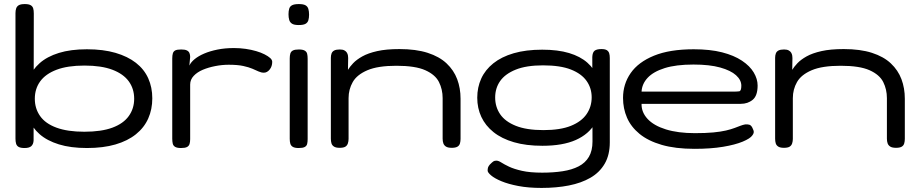

<svg xmlns="http://www.w3.org/2000/svg" viewBox="-20 -717 4513 943"><path d="M407 10Q327 10 269 -8Q211 -26 174.5 -58Q138 -90 120.5 -135Q103 -180 103 -234Q103 -286 120.5 -330Q138 -374 174.5 -406.5Q211 -439 269 -457Q327 -475 407 -475Q487 -475 547 -457.5Q607 -440 647.5 -408.5Q688 -377 708 -332.5Q728 -288 728 -234Q728 -180 708 -135Q688 -90 647.5 -57.5Q607 -25 547 -7.5Q487 10 407 10ZM394 -70Q478 -70 532 -90Q586 -110 612.5 -147Q639 -184 639 -232Q639 -281 612.5 -317.5Q586 -354 532 -374.5Q478 -395 395 -395Q312 -395 258 -374.5Q204 -354 177.5 -317.5Q151 -281 151 -232Q151 -184 177 -147Q203 -110 257.5 -90Q312 -70 394 -70ZM101 10Q81 10 71.5 4.5Q62 -1 59 -11.5Q56 -22 56 -36V-652Q56 -666 59.5 -676Q63 -686 72.5 -691.5Q82 -697 102 -697Q121 -697 130.5 -691.5Q140 -686 143 -676Q146 -666 146 -651L145 -27Q144 -9 134 0.5Q124 10 101 10Z M869 10Q850 10 840.5 4.5Q831 -1 828.5 -11.5Q826 -22 826 -36V-430Q826 -445 829 -455Q832 -465 841 -469.5Q850 -474 870 -474Q888 -474 897.5 -469.5Q907 -465 910.5 -456.5Q914 -448 914 -437L910 -395Q918 -412 936.5 -427Q955 -442 983 -454Q1011 -466 1048 -473.5Q1085 -481 1129 -481Q1159 -481 1186.5 -477Q1214 -473 1238 -466Q1262 -459 1279.5 -450Q1297 -441 1307 -432Q1317 -423 1317 -413Q1317 -391 1304.5 -375.5Q1292 -360 1276 -360Q1263 -360 1250 -366Q1237 -372 1219.5 -379.5Q1202 -387 1174.5 -393Q1147 -399 1103 -399Q1071 -399 1037.5 -392.5Q1004 -386 976.5 -374.5Q949 -363 931.5 -344.5Q914 -326 914 -302V-34Q914 -20 911 -10Q908 0 898.5 5Q889 10 869 10Z M1447 10Q1428 10 1418.5 4.5Q1409 -1 1406 -11Q1403 -21 1403 -35V-430Q1403 -444 1406 -454Q1409 -464 1418.5 -469Q1428 -474 1448 -474Q1467 -474 1476.5 -468.5Q1486 -463 1488.5 -453Q1491 -443 1491 -428V-34Q1491 -20 1488.5 -10Q1486 0 1476.5 5Q1467 10 1447 10ZM1447 -594Q1425 -594 1414.5 -600.5Q1404 -607 1400.5 -619Q1397 -631 1397 -647Q1397 -663 1400.5 -674.5Q1404 -686 1415 -691.5Q1426 -697 1448 -697Q1470 -697 1480.5 -691Q1491 -685 1494.5 -673Q1498 -661 1498 -645Q1498 -629 1494.5 -617.5Q1491 -606 1480.5 -600Q1470 -594 1447 -594Z M1648 9Q1630 9 1620.5 3Q1611 -3 1608 -13Q1605 -23 1605 -36V-433Q1605 -445 1608.5 -454.5Q1612 -464 1621.5 -469Q1631 -474 1649 -474Q1663 -474 1671.5 -469.5Q1680 -465 1684 -458Q1688 -451 1689 -444Q1690 -437 1690 -432L1689 -374Q1698 -389 1714.5 -406.5Q1731 -424 1759.5 -440Q1788 -456 1832.5 -466Q1877 -476 1942 -476Q2023 -476 2080.5 -457.5Q2138 -439 2173.5 -405.5Q2209 -372 2225.5 -328Q2242 -284 2242 -232V-35Q2242 -23 2239 -12.5Q2236 -2 2226.5 3.5Q2217 9 2199 9Q2180 9 2170.5 3Q2161 -3 2157.5 -13Q2154 -23 2154 -36V-235Q2154 -278 2136 -314Q2118 -350 2069 -372Q2020 -394 1927 -394Q1836 -394 1784.5 -372Q1733 -350 1712.5 -314Q1692 -278 1692 -235V-35Q1692 -23 1688.5 -12.5Q1685 -2 1676 3.5Q1667 9 1648 9Z M2640 206Q2575 206 2525.5 196.5Q2476 187 2442.5 173Q2409 159 2392 144.5Q2375 130 2375 121Q2375 112 2377 105.5Q2379 99 2386 91Q2398 79 2403.5 75.5Q2409 72 2418 72Q2428 72 2442 81Q2456 90 2480 101.5Q2504 113 2543.5 122Q2583 131 2643 131Q2698 131 2743.5 124Q2789 117 2822 100Q2855 83 2872.5 53Q2890 23 2890 -22L2889 -437Q2890 -460 2900.5 -468Q2911 -476 2934 -476Q2952 -476 2960.5 -470.5Q2969 -465 2972 -455.5Q2975 -446 2975 -432V-18Q2975 44 2950 87Q2925 130 2880 156Q2835 182 2774 194Q2713 206 2640 206ZM2644 -1Q2564 -1 2504 -18.5Q2444 -36 2404 -68Q2364 -100 2344 -143Q2324 -186 2324 -237Q2324 -288 2343.5 -331Q2363 -374 2403 -406Q2443 -438 2503 -455.5Q2563 -473 2643 -473Q2720 -473 2775 -456.5Q2830 -440 2865 -409Q2900 -378 2916.5 -334.5Q2933 -291 2933 -237Q2933 -164 2902.5 -111Q2872 -58 2808 -29.5Q2744 -1 2644 -1ZM2649 -78Q2732 -78 2784 -99Q2836 -120 2861 -156.5Q2886 -193 2886 -239Q2886 -284 2861 -319.5Q2836 -355 2784 -375.5Q2732 -396 2647 -396Q2565 -396 2513 -375Q2461 -354 2436.5 -319Q2412 -284 2412 -238Q2412 -192 2436.5 -156Q2461 -120 2513.5 -99Q2566 -78 2649 -78Z M3391 14Q3297 14 3230 -5.5Q3163 -25 3121 -59.5Q3079 -94 3059.5 -139Q3040 -184 3040 -236Q3040 -304 3077.5 -358Q3115 -412 3192 -443.5Q3269 -475 3387 -475Q3468 -475 3526.5 -460Q3585 -445 3624 -419Q3663 -393 3682 -361Q3701 -329 3701 -297Q3701 -247 3677 -227Q3653 -207 3618 -207H3131Q3130 -166 3160.5 -133Q3191 -100 3250.5 -81.5Q3310 -63 3393 -63Q3446 -63 3483 -66.5Q3520 -70 3545.5 -76Q3571 -82 3588 -88.5Q3605 -95 3617 -99.5Q3629 -104 3640 -106Q3651 -107 3660 -104.5Q3669 -102 3675 -90Q3683 -75 3682 -67Q3681 -59 3675 -52Q3665 -37 3628 -21.5Q3591 -6 3531 4Q3471 14 3391 14ZM3131 -267H3581Q3600 -267 3610.5 -268.5Q3621 -270 3621 -296Q3621 -324 3595 -347.5Q3569 -371 3517 -385.5Q3465 -400 3386 -400Q3300 -400 3244.5 -382.5Q3189 -365 3161 -335Q3133 -305 3131 -267Z M3830 9Q3812 9 3802.5 3Q3793 -3 3790 -13Q3787 -23 3787 -36V-433Q3787 -445 3790.5 -454.5Q3794 -464 3803.5 -469Q3813 -474 3831 -474Q3845 -474 3853.5 -469.5Q3862 -465 3866 -458Q3870 -451 3871 -444Q3872 -437 3872 -432L3871 -374Q3880 -389 3896.5 -406.5Q3913 -424 3941.5 -440Q3970 -456 4014.5 -466Q4059 -476 4124 -476Q4205 -476 4262.5 -457.5Q4320 -439 4355.5 -405.5Q4391 -372 4407.5 -328Q4424 -284 4424 -232V-35Q4424 -23 4421 -12.5Q4418 -2 4408.5 3.5Q4399 9 4381 9Q4362 9 4352.5 3Q4343 -3 4339.5 -13Q4336 -23 4336 -36V-235Q4336 -278 4318 -314Q4300 -350 4251 -372Q4202 -394 4109 -394Q4018 -394 3966.5 -372Q3915 -350 3894.5 -314Q3874 -278 3874 -235V-35Q3874 -23 3870.5 -12.5Q3867 -2 3858 3.5Q3849 9 3830 9Z"/></svg>

Font: Fredoka Expanded
Style: Regular
Weight: 400
Width: 7
Designer: Ben Nathan
Foundry: Milena B. Brandão, Ben Nathan
Version: Version 2.001